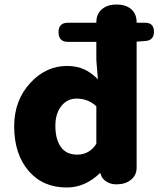

<svg xmlns="http://www.w3.org/2000/svg" viewBox="-20 -819 704 853"><path d="M276 14Q170 14 106.5 -60.5Q43 -135 43 -258Q43 -374 116 -452Q185 -526 278 -526Q322 -526 356 -510Q384 -497 415 -467L408 -552V-633H282Q240 -633 240 -676Q240 -718 282 -718H408V-720Q408 -758 434 -779Q458 -799 498 -799Q538 -799 562 -779Q587 -758 587 -720V-718H625Q664 -718 664 -678Q664 -640 627 -637L587 -634V-317V-74Q587 -39 560 -19Q536 0 497 0Q472 0 453 -12Q432 -25 427 -47V-49H423Q358 14 276 14ZM323 -132Q377 -132 408 -180V-347Q371 -381 320 -381Q281 -381 255 -351Q226 -317 226 -260Q226 -198 252 -164Q276 -132 323 -132Z"/></svg>

Font: GenSenRounded TW H
Style: Regular
Weight: 900
Version: Version 1.501;PS 1;hotconv 16.6.51;makeotf.lib2.5.65220